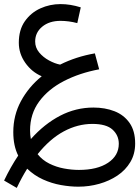

<svg xmlns="http://www.w3.org/2000/svg" viewBox="-55 -519 681 939"><path d="M27 400 -35 364Q-3 297 34 242Q22 218 16 189.5Q10 161 10 127Q10 45 47.5 -24.5Q85 -94 149 -146Q100 -167 68.5 -212Q37 -257 37 -310Q37 -373 66.5 -415Q96 -457 142.5 -478Q189 -499 241 -499Q289 -499 340 -483L323 -406Q281 -417 241 -417Q186 -417 151.5 -388.5Q117 -360 117 -316Q117 -286 136.5 -262.5Q156 -239 184.5 -223.5Q213 -208 239 -203Q317 -242 409 -258L430 -180Q334 -162 257.5 -122.5Q181 -83 136.5 -22.5Q92 38 92 119Q92 141 96 161Q162 87 239 47Q316 7 402 7Q459 7 505 25Q551 43 578.5 82Q606 121 606 183Q606 234 582.5 273.5Q559 313 519.5 339.5Q480 366 430.5 380Q381 394 328 394Q288 394 243 386Q198 378 155 358.5Q112 339 78 306Q51 349 27 400ZM397 87Q325 87 257 123.5Q189 160 129 235Q152 264 186 281Q220 298 258 305Q296 312 331 312Q421 312 473.5 277Q526 242 526 184Q526 143 495.5 115Q465 87 397 87Z"/></svg>

Font: Noto Sans Living
Style: Regular
Weight: 400
Designer: Monotype Design Team
Foundry: Monotype Imaging Inc.
Version: Version 2.013; ttfautohint (v1.8.4.7-5d5b)